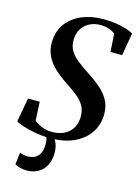

<svg xmlns="http://www.w3.org/2000/svg" viewBox="-143 -829 821 1139"><g transform="rotate(15 267.5 -259.5)"><path d="M222 11.5Q177 11.5 132.5 3.8Q88 -4 54.5 -15Q21 -26 9 -35L35.5 -181.5H107.5L113 -66Q129.5 -52 159 -39.5Q188.5 -27 224.5 -27Q254.5 -27 280 -35.5Q305.5 -44 324.5 -60.5Q343.5 -77 354.2 -101.2Q365 -125.5 365.5 -157Q366 -194 351.8 -221.2Q337.5 -248.5 310 -272Q282.5 -295.5 243 -321Q213.5 -340.5 185.5 -362Q157.5 -383.5 135 -409.2Q112.5 -435 99.2 -466.2Q86 -497.5 85.5 -536Q85.5 -606.5 120.5 -654.8Q155.5 -703 214.5 -727.8Q273.5 -752.5 345 -752.5Q391.5 -752.5 428.5 -746.5Q465.5 -740.5 491.8 -731.5Q518 -722.5 532 -714L508 -575H436.5L429.5 -686.5Q416.5 -697 393.5 -705.8Q370.5 -714.5 337 -714.5Q301 -714.5 271.5 -699.2Q242 -684 224.2 -655Q206.5 -626 206.5 -585.5Q206.5 -548 223.8 -520.2Q241 -492.5 272.2 -468.5Q303.5 -444.5 344.5 -417.5Q383.5 -392.5 418 -363.5Q452.5 -334.5 474.2 -297.2Q496 -260 496 -210Q496.5 -146 463.8 -96Q431 -46 369.8 -17.2Q308.5 11.5 222 11.5ZM213.5 -15 235.5 -13Q249.5 3.5 260.5 30Q271.5 56.5 271.5 88.5Q271.5 132 255.2 164.5Q239 197 209 214.8Q179 232.5 137.5 232.5Q116.5 232.5 96.5 227.5Q76.5 222.5 64 214L73 140Q81 144.5 94.8 147.8Q108.5 151 124.5 150.5Q162.5 150 184.2 125.8Q206 101.5 206.5 56Q207 31.5 200.8 14.5Q194.5 -2.5 189 -13Z"/></g></svg>

Font: Merriweather 96pt SemiBold
Style: Italic
Weight: 600
Italic angle: -7.8°
Version: Version 2.101